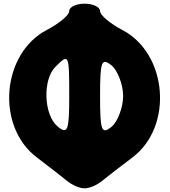

<svg xmlns="http://www.w3.org/2000/svg" viewBox="-20 -987 919 1040"><path d="M355 -927C355 -905 301 -860 234 -825C-12 -697 -43 -301 180 -134C242 -87 314 -31 342 -8C371 16 411 33 438 33C465 33 505 16 534 -8C562 -31 635 -87 697 -134C920 -301 888 -697 642 -825C575 -860 522 -905 522 -927C522 -949 484 -967 438 -967C392 -967 355 -949 355 -927ZM355 -462C355 -279 346 -257 292 -302C217 -364 210 -555 280 -625C354 -699 355 -695 355 -462ZM647 -467C647 -405 617 -327 584 -300C530 -257 522 -279 522 -467C522 -655 530 -676 584 -633C617 -606 647 -529 647 -467Z"/></svg>

Font: Hussar Skorodowane
Style: Bold
Weight: 700
Foundry: Cannot Into Space Fonts
Version: Version 0.892